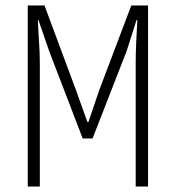

<svg xmlns="http://www.w3.org/2000/svg" viewBox="-20 -679 640 699"><path d="M81 0V-659H142L257 -350L298 -235H302L341 -350L458 -659H519V0H474V-450Q474 -485 476 -528.5Q478 -572 480 -606H477L441 -493L317 -175H281L159 -493L120 -606H118Q119 -572 122 -528.5Q125 -485 125 -450V0Z"/></svg>

Font: Source Code Pro Light
Style: Regular
Weight: 300
Monospace: yes
Designer: Paul D. Hunt, Teo Tuominen
Foundry: Adobe Systems Incorporated
Version: Version 2.030;PS 1.000;hotconv 16.6.51;makeotf.lib2.5.65220